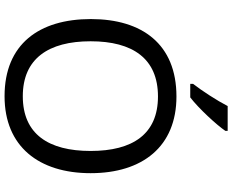

<svg xmlns="http://www.w3.org/2000/svg" viewBox="-106 -878 994 821"><g transform="rotate(90 390.5 -467.0)"><path d="M539 -934V-944H433C410 -899 367 -833 338 -796V-784H396C443 -820 514 -897 539 -934ZM720 -358C720 -580 606 -725 392 -725C168 -725 61 -578 61 -359C61 -138 168 10 391 10C606 10 720 -137 720 -358ZM156 -358C156 -538 230 -646 392 -646C553 -646 625 -538 625 -358C625 -178 553 -68 391 -68C230 -68 156 -178 156 -358Z"/></g></svg>

Font: Noto Sans Mro
Style: Regular
Weight: 400
Designer: Monotype Design Team
Foundry: Monotype Imaging Inc.
Version: Version 2.001